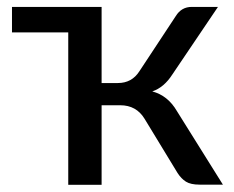

<svg xmlns="http://www.w3.org/2000/svg" viewBox="-20 -527 667 548"><path d="M14.2 -507.3H270V-290H316.4Q356.4 -290 377.9 -323.7L481.9 -481.4Q498 -507.3 527.3 -507.3H602.1L472.2 -314.9Q448.2 -277.3 414.6 -266.1Q459 -254.4 484.9 -210L616.2 0H549.8Q524.4 0 510.7 -8.5Q497.1 -17.1 486.8 -33.2L392.6 -188Q369.1 -226.6 323.2 -226.6H270V0.5H174.8V-434.6H14.2Z"/></svg>

Font: Lato-Medium
Style: Regular
Weight: 500
Designer: Lukasz Dziedzic
Foundry: tyPoland Lukasz Dziedzic
Version: Version 2.006; 2014-01-15